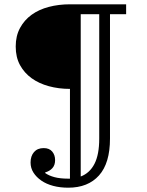

<svg xmlns="http://www.w3.org/2000/svg" viewBox="-20 -718 681 892"><path d="M297 154Q259 154 227 145.5Q195 137 172 121Q149 105 135.5 84Q122 63 122 37Q122 7 138 -11.5Q154 -30 183 -30Q209 -30 222.5 -14Q236 2 236 26Q236 49 223.5 63Q211 77 190 83V86Q207 98 233 105Q259 112 297 112H305V-305Q253 -305 207 -317.5Q161 -330 127 -354.5Q93 -379 73 -415.5Q53 -452 53 -502Q53 -551 73 -588Q93 -625 127 -649.5Q161 -674 207 -686Q253 -698 305 -698H566V-652H491V-74Q491 40 440 97Q389 154 297 154ZM355 102Q397 86 419 43Q441 0 441 -74V-652H355Z"/></svg>

Font: IBM Plex Serif
Style: Regular
Weight: 400
Designer: Mike Abbink, Paul van der Laan, Pieter van Rosmalen
Foundry: Bold Monday
Version: Version 3.001